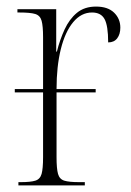

<svg xmlns="http://www.w3.org/2000/svg" viewBox="-20 -564 398 584"><path d="M36 0V-10H43Q73 -10 87.5 -14.5Q102 -19 106.5 -35Q111 -51 111 -86V-283H25V-293H111V-451Q111 -485 106.5 -501Q102 -517 87 -521.5Q72 -526 39 -526H33V-536H151V-407H153Q162 -443 176.5 -474.5Q191 -506 214 -525Q237 -544 272 -544Q308 -544 327 -525.5Q346 -507 346 -480Q346 -460 336.5 -447.5Q327 -435 309 -435Q309 -486 298 -506Q287 -526 260 -526Q227 -526 202.5 -496.5Q178 -467 165 -414.5Q152 -362 152 -293H271V-283H152V-86Q152 -51 156.5 -35Q161 -19 175.5 -14.5Q190 -10 221 -10H238V0Z"/></svg>

Font: Noto Serif Display Condensed ExtraLight
Style: Regular
Weight: 200
Width: 3
Designer: Monotype Design Team
Foundry: Monotype Imaging Inc.
Version: Version 2.009